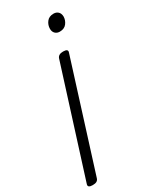

<svg xmlns="http://www.w3.org/2000/svg" viewBox="-325 -588 967 1175"><g transform="rotate(-30 158.5 -0.5)"><path d="M210 -285Q247 -285 238 -261L1 491Q-3 503 -13 508.5Q-23 514 -41 514Q-77 514 -70 491L168 -261Q172 -273 182.5 -279Q193 -285 210 -285ZM275 -515Q294 -515 306.5 -503.5Q319 -492 320 -470Q320 -444 303.5 -422Q287 -400 254 -400Q235 -400 222.5 -412Q210 -424 210 -445Q210 -472 226.5 -493.5Q243 -515 275 -515Z"/></g></svg>

Font: Playwrite RO Light
Style: Regular
Weight: 300
Version: Version 1.002